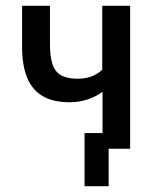

<svg xmlns="http://www.w3.org/2000/svg" viewBox="-20 -512 547 661"><path d="M354 129H271V-54H413V0H354ZM333 0V-196Q310 -179 281 -169.5Q252 -160 220 -160Q163 -160 127 -181Q91 -202 73.5 -244.5Q56 -287 56 -351V-492H152V-360Q152 -318 160.5 -291.5Q169 -265 190 -253Q211 -241 247 -241Q273 -241 294 -248.5Q315 -256 332 -272V-492H428V0Z"/></svg>

Font: Nunito Sans 10pt Condensed SemiBold
Style: Regular
Weight: 600
Width: 3
Designer: Vernon Adams
Foundry: Vernon Adams
Version: Version 3.101;gftools[0.9.27]